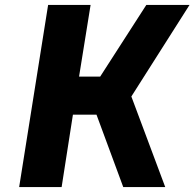

<svg xmlns="http://www.w3.org/2000/svg" viewBox="-20 -762 792 782"><path d="M176 -742H349L302 -450H388L576 -742H752L515 -369L653 0H482L373 -295H277L231 0H58Z"/></svg>

Font: Exo ExtraBold
Style: Italic
Weight: 800
Italic angle: -9°
Designer: Natanael Gama
Foundry: Natanael Gama
Version: Version 1.500; ttfautohint (v1.6)